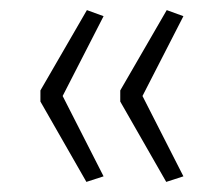

<svg xmlns="http://www.w3.org/2000/svg" viewBox="-20 -455 434 380"><path d="M151 -95 60 -254V-276L152 -435L185 -423L104 -265L185 -106ZM309 -95 218 -254V-276L310 -435L343 -423L262 -265L343 -106Z"/></svg>

Font: wassup Sans
Style: Light
Weight: 200
Version: Version 2.001